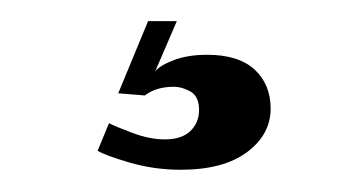

<svg xmlns="http://www.w3.org/2000/svg" viewBox="-20 -14 336 177"><path d="M146.5 142.5Q122.5 142.5 100 136Q77.5 129.5 70 125L80.5 99.5Q86 102.5 102 108.5Q118 114.5 132 114.5Q147.5 114.5 155.5 106.8Q163.5 99 163.5 87.5Q163.5 75 155.8 70.5Q148 66 140 66Q124 66 113.5 74L89 72L116.5 5.5H143L123 52Q127 46.5 140 41.5Q153 36.5 171 36.5Q200 36.5 214.8 50.2Q229.5 64 229.5 86Q229.5 110 207.8 126.2Q186 142.5 146.5 142.5Z"/></svg>

Font: Imbue 50pt Black
Style: Regular
Weight: 900
Designer: Tyler Finck
Foundry: Etcetera Type Company
Version: Version 1.102; ttfautohint (v1.8.3)